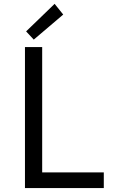

<svg xmlns="http://www.w3.org/2000/svg" viewBox="-20 -960 602 980"><path d="M107.4 0V-719.7H195.3V-80.1H509.8V0ZM152.3 -757.8 113.3 -799.8 258.8 -940.4 302.7 -885.7Z"/></svg>

Font: Reddit Mono
Style: Regular
Weight: 400
Monospace: yes
Designer: Stephen Hutchings
Foundry: Reddit
Version: Version 1.014; ttfautohint (v1.8.4.7-5d5b)